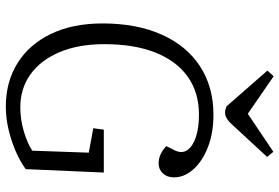

<svg xmlns="http://www.w3.org/2000/svg" viewBox="-174 -796 983 676"><g transform="rotate(90 318.0 -457.5)"><path d="M587 -331 575 -56Q546 -35 509 -19.5Q472 -4 433 5Q394 14 355 14Q268 14 202 -27Q136 -68 99 -144.5Q62 -221 62 -327Q62 -446 101 -534Q140 -622 212.5 -669.5Q285 -717 384 -717Q447 -717 496.5 -698Q546 -679 575 -647Q604 -615 604 -578Q604 -554 590 -539Q576 -524 555 -524Q537 -524 521.5 -531.5Q506 -539 494 -551L509 -581Q521 -606 508 -625Q495 -644 462.5 -655Q430 -666 383 -666Q305 -666 249.5 -626.5Q194 -587 164.5 -512.5Q135 -438 135 -333Q135 -242 163 -175.5Q191 -109 241 -73Q291 -37 357 -37Q401 -37 442.5 -49.5Q484 -62 510 -79L517 -278L431 -294L436 -331ZM228 -907 248 -929 380 -838 514 -928 532 -906 423 -788Q410 -773 399 -765.5Q388 -758 376 -758Q369 -758 364 -759.5Q359 -761 354 -763Z"/></g></svg>

Font: Literata 18pt Light
Style: Italic
Weight: 300
Italic angle: -2°
Designer: Latin by Veronika Burian and Jose Scaglione. Greek by Irene Vlachou. Cyrillic by Vera Evstafieva
Foundry: TypeTogether
Version: Version 3.103;gftools[0.9.29]